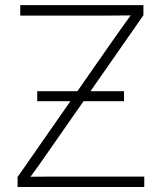

<svg xmlns="http://www.w3.org/2000/svg" viewBox="-20 -748 647 768"><path d="M50.3 0V-40L427.2 -580.6Q448.7 -611.3 470.7 -642.1Q492.7 -672.9 514.6 -703.1L520 -686.5Q479.5 -686 439.5 -685.8Q399.4 -685.5 358.9 -685.5H61V-727.5H553.7V-687L177.7 -147.5Q156.2 -116.2 134.3 -85.4Q112.3 -54.7 89.4 -23.9L84.5 -41Q124 -41.5 163.6 -41.5Q203.1 -41.5 243.2 -41.5H557.1V0ZM128.9 -343.3V-383.3H476.1V-343.3Z"/></svg>

Font: Inter 24pt ExtraLight
Style: Regular
Weight: 250
Designer: Rasmus Andersson
Foundry: rsms
Version: Version 4.001;git-66647c0bb